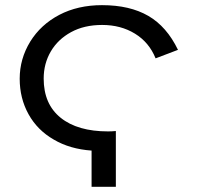

<svg xmlns="http://www.w3.org/2000/svg" viewBox="-20 -718 762 738"><path d="M332 0V-139.2Q248.5 -145 186.5 -181.6Q123.5 -217.8 89.6 -279.1Q55.7 -340.3 55.7 -415.5Q55.7 -491.7 96.2 -558.1Q136.7 -623.5 208 -660.9Q279.3 -698.2 372.1 -698.2Q479 -698.2 550 -657Q621.1 -615.7 664.1 -526.4L578.1 -493.7Q553.2 -555.2 498.8 -588.6Q444.3 -622.1 372.6 -622.1Q303.7 -622.1 253.2 -594.5Q202.6 -566.9 175.3 -520.3Q147.9 -473.6 147.9 -416Q147.9 -317.9 213.1 -265.4Q278.3 -212.9 395.5 -212.9Q410.6 -212.9 425.3 -214.4V0Z"/></svg>

Font: Arimo Nerd Font
Style: Regular
Weight: 400
Designer: Steve Matteson
Foundry: Monotype Imaging Inc.
Version: Version 1.33;Nerd Fonts 3.2.1